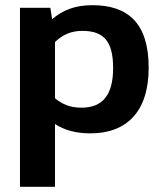

<svg xmlns="http://www.w3.org/2000/svg" viewBox="-20 -504 630 740"><path d="M57 216H192V-26C229 -2 274 10 328 10C467 10 553 -72 553 -243C553 -414 474 -484 336 -484C269 -484 222 -465 181 -430L174 -474H57ZM294 -89C248 -89 220 -103 192 -125V-342C222 -371 255 -385 298 -385C381 -385 416 -343 416 -242C416 -136 374 -89 294 -89Z"/></svg>

Font: Kanit Medium
Style: Regular
Weight: 500
Designer: Katatrad Team
Foundry: CadsonDemak
Version: Version 1.000;PS 001.000;hotconv 1.0.88;makeotf.lib2.5.64775